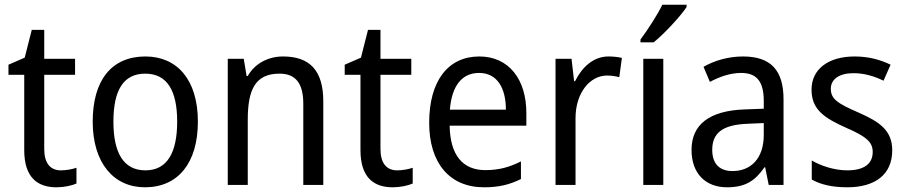

<svg xmlns="http://www.w3.org/2000/svg" viewBox="-20 -786 3853 816"><path d="M239 -62C194 -62 168 -92 168 -153V-468H299V-536H168V-659H115L85 -541L16 -511V-468H83V-148C83 -30 141 10 220 10C251 10 285 3 305 -6V-73C288 -67 262 -62 239 -62Z M821 -269C821 -448 732 -546 598 -546C455 -546 374 -446 374 -269C374 -95 462 10 596 10C738 10 821 -95 821 -269ZM462 -269C462 -400 503 -473 597 -473C691 -473 733 -400 733 -269C733 -138 691 -62 598 -62C504 -62 462 -138 462 -269Z M1183 -546C1122 -546 1064 -518 1033 -463H1028L1016 -536H948V0H1033V-278C1033 -408 1067 -473 1168 -473C1238 -473 1269 -430 1269 -345V0H1354V-355C1354 -487 1296 -546 1183 -546Z M1668 -62C1623 -62 1597 -92 1597 -153V-468H1728V-536H1597V-659H1544L1514 -541L1445 -511V-468H1512V-148C1512 -30 1570 10 1649 10C1680 10 1714 3 1734 -6V-73C1717 -67 1691 -62 1668 -62Z M2017 -546C1885 -546 1804 -443 1804 -264C1804 -94 1890 10 2037 10C2100 10 2145 -1 2194 -25V-100C2144 -75 2100 -63 2043 -63C1946 -63 1893 -127 1891 -252H2217V-306C2217 -447 2144 -546 2017 -546ZM2016 -476C2095 -476 2130 -409 2130 -320H1892C1900 -421 1943 -476 2016 -476Z M2566 -546C2502 -546 2454 -501 2424 -441H2420L2409 -536H2341V0H2426V-284C2426 -391 2487 -465 2560 -465C2577 -465 2597 -462 2612 -458L2623 -540C2606 -544 2585 -546 2566 -546Z M2898 -756V-766H2795C2773 -721 2734 -661 2702 -618V-606H2758C2803 -642 2873 -718 2898 -756ZM2799 0V-536H2714V0Z M3138 -546C3074 -546 3015 -528 2970 -502L2997 -438C3039 -460 3083 -476 3130 -476C3193 -476 3226 -443 3226 -357V-324L3146 -321C2994 -316 2919 -256 2919 -149C2919 -49 2978 10 3070 10C3147 10 3189 -17 3229 -75H3232L3247 0H3310V-364C3310 -486 3257 -546 3138 -546ZM3158 -260 3226 -263V-213C3226 -111 3170 -59 3093 -59C3041 -59 3007 -87 3007 -149C3007 -218 3047 -256 3158 -260Z M3772 -147C3772 -231 3719 -268 3630 -307C3541 -346 3511 -364 3511 -409C3511 -449 3546 -475 3608 -475C3653 -475 3696 -462 3735 -443L3765 -511C3720 -533 3670 -546 3612 -546C3503 -546 3429 -494 3429 -405C3429 -319 3485 -284 3576 -243C3664 -205 3689 -181 3689 -140C3689 -92 3655 -62 3581 -62C3525 -62 3467 -82 3430 -104V-23C3467 -2 3515 10 3581 10C3699 10 3772 -44 3772 -147Z"/></svg>

Font: Noto Sans Lao SemiCondensed
Style: Regular
Weight: 400
Width: 4
Designer: Monotype Design Team
Foundry: Monotype Imaging Inc.
Version: Version 2.003